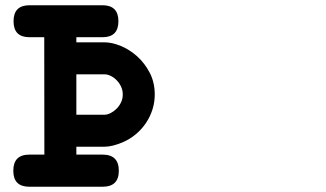

<svg xmlns="http://www.w3.org/2000/svg" viewBox="-20 -667 1244 733"><path d="M148.9 -524.9H92.8Q31.7 -524.9 31.7 -585.9Q31.7 -647 92.8 -647H371.1Q432.1 -647 432.1 -585.9Q432.1 -524.9 371.1 -524.9H271.5V-505.4H378.9Q407.7 -505.4 441.4 -491.5Q475.1 -477.5 503.9 -451.7Q532.7 -425.8 551.8 -388.9Q570.8 -352.1 570.8 -306.2Q570.8 -277.3 562.3 -249.8Q553.7 -222.2 537.6 -198Q521.5 -173.8 498.8 -154.8Q476.1 -135.7 447.8 -123.5Q427.7 -115.2 410.9 -111.1Q394 -106.9 378.9 -106.9H271.5V-76.7H372.1Q433.6 -76.7 433.6 -15.1Q433.6 45.9 372.1 45.9H91.8Q30.8 45.9 30.8 -15.1Q30.8 -76.7 91.8 -76.7H149.4ZM271.5 -229H378.9Q389.6 -229 401.9 -235.1Q414.1 -241.2 424.6 -251.5Q435.1 -261.7 441.9 -275.9Q448.7 -290 448.7 -306.2Q448.7 -322.8 441.9 -336.9Q435.1 -351.1 424.8 -361.3Q414.6 -371.6 402.3 -377.4Q390.1 -383.3 378.9 -383.3H271.5Z"/></svg>

Font: Erica Type
Style: Bold Italic
Weight: 700
Monospace: yes
Designer: Peter Wiegel
Foundry: Peter Wiegel
Version: Version 1.000 2010 initial release